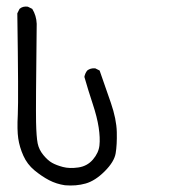

<svg xmlns="http://www.w3.org/2000/svg" viewBox="-20 -456 540 590"><path d="M179.7 113.3Q153.3 109.4 130.9 97.7Q108.4 85.9 85.9 67.4Q63.5 48.8 51.8 22.5Q40 -3.9 36.1 -30.3Q32.2 -56.6 34.7 -104Q37.1 -151.4 33.2 -415L40 -428.7Q49.8 -437.5 65.4 -435.5L79.1 -428.7Q91.8 -408.2 92.8 -382.8Q89.8 -127 90.8 -81.1Q91.8 -35.2 95.7 -15.6Q99.6 3.9 113.3 20.5Q127 37.1 140.1 44.4Q153.3 51.8 173.3 57.1Q193.4 62.5 220.7 58.6Q248 54.7 265.6 34.2Q283.2 13.7 285.6 -9.3Q288.1 -32.2 283.2 -64.5Q278.3 -96.7 264.6 -137.7Q251 -178.7 239.3 -219.7Q241.2 -230.5 248 -239.3Q257.8 -247.1 272.5 -246.1L286.1 -239.3Q303.7 -189.5 320.8 -139.6Q337.9 -89.8 338.9 -50.3Q339.8 -10.7 335.4 15.1Q331.1 41 301.8 70.3Q272.5 99.6 243.2 107.9Q213.9 116.2 179.7 113.3Z"/></svg>

Font: JasonHandwriting4
Style: Regular
Weight: 400
Version: Version 1.01.21